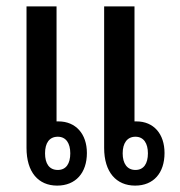

<svg xmlns="http://www.w3.org/2000/svg" viewBox="-20 -573 565 601"><path d="M159 8C217 8 252 -32 252 -94C252 -154 217 -193 163 -193H157V-553H63V-110C63 -34 100 8 159 8ZM403 8C461 8 495 -32 495 -94C495 -154 461 -193 407 -193H401V-553H306V-110C306 -34 344 8 403 8ZM161 -41C134 -41 121 -61 121 -93C121 -125 134 -145 161 -145C187 -145 200 -124 200 -93C200 -61 187 -41 161 -41ZM404 -41C378 -41 364 -61 364 -93C364 -125 378 -145 404 -145C430 -145 443 -124 443 -93C443 -61 430 -41 404 -41Z"/></svg>

Font: Noto Sans Thai Looped Condensed Medium
Style: Regular
Weight: 500
Width: 3
Designer: Sasikarn Vongin, Ben Mitchell
Foundry: The Fontpad Ltd
Version: Version 1.001